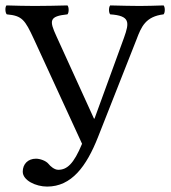

<svg xmlns="http://www.w3.org/2000/svg" viewBox="-20 -667 630 709"><path d="M105 -523 283 -136C252 -61 227 -40 195 -40C181 -40 166 -53 159 -62C149 -74 127 -81 113 -81C83 -81 64 -61 64 -33C64 -1 112 22 154 22C244 22 299 -52 342 -161L484 -521C502 -569 518 -606 584 -614C590 -620 590 -641 584 -647C554 -646 519 -645 496 -645C473 -645 424 -646 387 -647C381 -641 381 -620 387 -614C461 -609 458 -584 438 -528L329 -229H327L188 -534C162 -591 161 -607 229 -614C235 -620 235 -641 229 -647C192 -646 143 -645 108 -645C76 -645 38 -646 4 -647C-2 -641 -1 -620 5 -614C62 -609 72 -594 105 -523Z"/></svg>

Font: Libertinus Serif
Style: Regular
Weight: 400
Designer: Philipp H. Poll, Khaled Hosny
Foundry: Caleb Maclennan
Version: Version 7.050;RELEASE